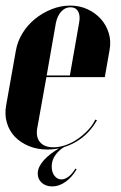

<svg xmlns="http://www.w3.org/2000/svg" viewBox="-28 -525 434 687"><path d="M29 -345Q35 -378 53 -407Q71 -436 97.5 -457.5Q124 -479 156.5 -492Q189 -505 223 -505Q257 -505 285 -492Q313 -479 332.5 -457.5Q352 -436 361 -407Q370 -378 364 -346L347 -249H138L105 -65Q100 -34 115.5 -16Q131 2 163 2Q184 2 206 -5.5Q228 -13 248 -26.5Q268 -40 285.5 -58Q303 -76 313 -97L319 -95Q291 -45 244 -17.5Q197 10 141 10Q105 10 75 -2.5Q45 -15 25 -36Q5 -57 -3.5 -86Q-12 -115 -6 -148ZM222 -255 255 -443Q260 -469 251.5 -484Q243 -499 224 -499Q205 -499 191 -483.5Q177 -468 172 -443L139 -255ZM246 81Q229 110 206 126Q183 142 159 142Q136 142 121.5 129Q107 116 107 96Q107 80 116.5 65Q126 50 139.5 37.5Q153 25 168.5 15Q184 5 197 -2H207Q186 9 171.5 28Q157 47 157 71Q157 91 167 104Q177 117 192 117Q203 117 216 108Q229 99 242 78Z"/></svg>

Font: Moniqa Black Ita Display
Style: Italic
Weight: 900
Italic angle: -10°
Designer: Rajesh Rajput
Foundry: Rajesh Rajput
Version: Version 1.000